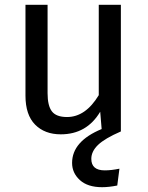

<svg xmlns="http://www.w3.org/2000/svg" viewBox="-20 -547 615 799"><path d="M405 232Q345 232 312.5 202.5Q280 173 280 131Q280 41 403 -10L397 -82Q341 12 233 12Q166 12 126 -28.5Q86 -69 86 -149V-527H178V-159Q178 -107 196 -83.5Q214 -60 259 -60Q336 -60 391 -151V-527H483V0Q416 29 388 56Q360 83 360 114Q360 162 416 162Q443 162 477 155L468 225Q433 232 405 232Z"/></svg>

Font: Trujillo
Style: Regular
Weight: 400
Designer: Fira Sans original fonts by bBox Type GmbH, Carrois Corporate GbR, & Edenspiekermann AG / Changes by Cristiano Sobral
Foundry: Fira Sans original fonts by bBox Type GmbH, Carrois Corporate GbR, & Edenspiekermann AG / Changes by Cristiano Sobral
Version: Version 4.301;October 17, 2021;FontCreator 14.0.0.2814 64-bi